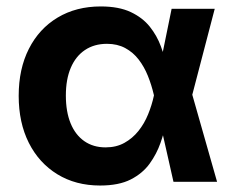

<svg xmlns="http://www.w3.org/2000/svg" viewBox="-20 -570 731 602"><path d="M293.9 11.7Q217.3 11.7 159.7 -23.7Q102.1 -59.1 70.3 -122.3Q38.6 -185.5 38.6 -269.5Q38.6 -354 70.6 -417Q102.5 -480 160.6 -514.9Q218.8 -549.8 295.9 -549.8Q352.5 -549.8 389.9 -532.2Q427.2 -514.6 449.7 -486.3Q472.2 -458 484.4 -424.8Q496.6 -391.6 502.4 -360.4H547.9L582.5 -274.4L660.6 0H523.9L462.4 -272.5Q455.1 -303.7 443.6 -332.3Q432.1 -360.8 414.8 -383.3Q397.5 -405.8 372.8 -419.2Q348.1 -432.6 315.4 -432.6Q275.4 -432.6 246.3 -413.1Q217.3 -393.6 201.9 -357.4Q186.5 -321.3 186.5 -270.5Q186.5 -219.7 201.4 -183.3Q216.3 -147 244.4 -127.4Q272.5 -107.9 311 -107.9Q344.7 -107.9 370.1 -122.1Q395.5 -136.2 414.1 -159.4Q432.6 -182.6 444.3 -211.4Q456.1 -240.2 462.4 -269.5L518.1 -542.5H653.3L582 -269.5L547.4 -187.5H502Q495.1 -156.2 483.2 -121.8Q471.2 -87.4 449.2 -56.9Q427.2 -26.4 389.9 -7.3Q352.5 11.7 293.9 11.7Z"/></svg>

Font: Inter 16pt
Style: Bold
Weight: 700
Version: Version 4.001;git-66647c0bb